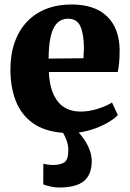

<svg xmlns="http://www.w3.org/2000/svg" viewBox="-20 -583 582 857"><path d="M244 254Q226.5 254 206.5 249.8Q186.5 245.5 173 240L173.5 147.5Q183.5 150.5 195.8 152Q208 153.5 214 153.5Q248 153.5 266.5 142.2Q285 131 285 86Q285 66 277.5 45Q270 24 261.5 10Q178 3.5 126.2 -33.8Q74.5 -71 50.5 -132.5Q26.5 -194 26.5 -273Q26.5 -341.5 46 -395.5Q65.5 -449.5 101.2 -486.8Q137 -524 187 -543.5Q237 -563 298 -563Q403 -563 457.5 -510.2Q512 -457.5 514 -363Q514 -328.5 511.8 -303.8Q509.5 -279 505.5 -261.5H198Q200 -217 210.5 -184Q221 -151 238.8 -129Q256.5 -107 282 -96Q307.5 -85 340.5 -85Q379 -85 418.5 -98Q458 -111 480 -125.5L506 -69.5Q493.5 -55.5 467 -39.2Q440.5 -23 405.5 -10Q370.5 3 331.5 8.5Q343.5 21.5 357.5 42.2Q371.5 63 381 89Q390.5 115 389.5 143.5Q387.5 185 369.5 209.2Q351.5 233.5 319.8 243.8Q288 254 244 254ZM197 -321.5 352.5 -323Q353 -334.5 353.5 -345.5Q354 -356.5 354.5 -368Q354.5 -429.5 339.2 -464.5Q324 -499.5 284 -499.5Q265.5 -499.5 250.2 -491.5Q235 -483.5 223 -464.2Q211 -445 204.2 -410.2Q197.5 -375.5 197 -321.5Z"/></svg>

Font: Merriweather 36pt Black
Style: Regular
Weight: 900
Version: Version 2.100